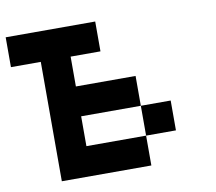

<svg xmlns="http://www.w3.org/2000/svg" viewBox="-72 -709 893 792"><g transform="rotate(-10 375.0 -312.5)"><path d="M250 -125H500V0H125V-500H0V-625H375V-500H250V-375H500V-250H250ZM625 -125H500V-250H625Z"/></g></svg>

Font: Tiny5
Style: Regular
Weight: 400
Designer: Stefan Schmidt
Foundry: Made with Bits'n'Picas by Kreative Software
Version: Version 1.002; ttfautohint (v1.8.4.7-5d5b)